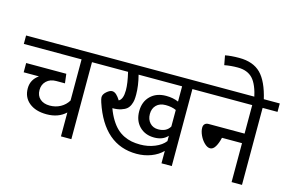

<svg xmlns="http://www.w3.org/2000/svg" viewBox="-133 -1223 2271 1496"><g transform="rotate(15 1003.0 -475.0)"><path d="M649.9 -689V-621.1H529.8V0H445.8V-192.9Q387.2 -137.2 292 -137.2Q203.6 -137.2 151.4 -179.7Q99.1 -222.2 99.1 -294.9Q99.1 -365.2 159.2 -407.2H36.1V-481.9H359.9L369.1 -407.2H298.8Q250 -407.2 220.5 -378.9Q190.9 -350.6 190.9 -306.2Q190.9 -260.7 220 -234.9Q249 -209 298.8 -209Q345.7 -209 384.5 -230.2Q423.3 -251.5 445.8 -289.1V-621.1H-20V-689Z M1460 -689V-621.1H1339.8V0H1256.8V-100.1Q1220.7 -63 1165.8 -42Q1110.8 -21 1048.8 -21Q785.6 -21 680.7 -336.9Q671.9 -364.3 671.9 -377Q671.9 -400.4 696.8 -422.1Q721.7 -443.8 740.7 -443.8Q758.8 -443.8 775.9 -428.2Q791 -414.6 808.1 -387.2Q841.8 -405.3 841.8 -478Q841.8 -533.7 820.8 -621.1H609.9V-689ZM1256.8 -498V-621.1H905.8Q927.7 -537.1 927.7 -465.8Q927.7 -440.9 925.5 -422.6Q923.3 -404.3 914.3 -382.8Q905.3 -361.3 889.6 -347.9Q874 -334.5 845 -325.2Q815.9 -315.9 775.9 -315.9Q794.4 -265.6 817.9 -227.8Q841.3 -189.9 867.4 -165.3Q893.6 -140.6 924.8 -125.5Q956.1 -110.4 988 -104.2Q1020 -98.1 1058.1 -98.1Q1120.1 -98.1 1174.6 -120.4Q1229 -142.6 1256.8 -179.2V-222.2Q1218.3 -179.2 1148.9 -179.2Q1075.2 -179.2 1029.5 -225.6Q983.9 -272 983.9 -348.1Q983.9 -423.8 1031 -470.5Q1078.1 -517.1 1156.7 -517.1Q1213.4 -517.1 1256.8 -498ZM1256.8 -296.9V-430.2Q1221.2 -446.8 1171.9 -446.8Q1124 -446.8 1096.9 -419.7Q1069.8 -392.6 1069.8 -348.1Q1069.8 -304.2 1095.5 -276.6Q1121.1 -249 1162.1 -249Q1229.5 -249 1256.8 -296.9Z M2026.4 -689V-621.1H1906.2V0H1822.3V-314H1660.6Q1650.4 -268.6 1632.8 -239.7Q1615.2 -210.9 1591.3 -210.9Q1569.3 -210.9 1545.4 -233.9Q1521.5 -256.8 1506.3 -289.6Q1491.2 -322.3 1491.2 -350.1Q1491.2 -370.1 1502.2 -380.6Q1513.2 -391.1 1532.2 -391.1H1822.3V-621.1H1419.4V-689Z M1825.2 -671.9Q1802.2 -783.7 1759.3 -829.3Q1716.3 -875 1638.2 -875Q1581.1 -875 1531.2 -865.2L1517.1 -940.9Q1564.5 -950.2 1629.9 -950.2Q1742.7 -950.2 1804.4 -888.2Q1866.2 -826.2 1898.9 -684.1Z"/></g></svg>

Font: FiraGO
Style: Regular
Weight: 400
Designer: bBox Type
Foundry: bBox Type GmbH
Version: Version 1.001;PS 001.001;hotconv 1.0.88;makeotf.lib2.5.64775